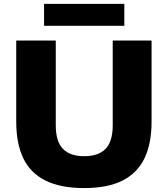

<svg xmlns="http://www.w3.org/2000/svg" viewBox="-20 -946 852 976"><path d="M408 10Q287 10 210.5 -28.5Q134 -67 98.2 -142Q62.5 -217 62.5 -327.5V-740H263.5V-309.5Q263.5 -227 299.8 -189.5Q336 -152 408 -152Q480.5 -152 516.8 -189.5Q553 -227 553 -309.5V-740H750.5V-327.5Q750.5 -217 714.8 -142Q679 -67 603.5 -28.5Q528 10 408 10ZM204 -815V-926.5H612V-815Z"/></svg>

Font: Encode Sans SC SemiExpanded ExtraBold
Style: Regular
Weight: 800
Width: 6
Designer: Multiple Designers
Foundry: Impallari Type
Version: Version 3.002